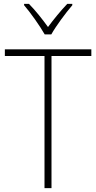

<svg xmlns="http://www.w3.org/2000/svg" viewBox="-20 -968 495 988"><path d="M210 -791H244C268 -834 317 -900 352 -941V-948H326C290 -910 256 -868 227 -829C199 -868 162 -915 129 -948H104V-941C137 -903 185 -835 210 -791ZM245 0V-680H450V-714H5V-680H209V0Z"/></svg>

Font: Noto Sans Bengali SemiCondensed ExtraLight
Style: Regular
Weight: 200
Width: 4
Designer: Joana Ranito - Universal Thirst; Jelle Bosma - Monotype Design Team
Foundry: Universal Thirst ehf.
Version: Version 3.000